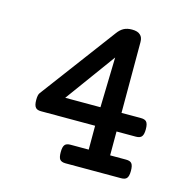

<svg xmlns="http://www.w3.org/2000/svg" viewBox="-91 -682 781 774"><g transform="rotate(15 300.0 -295.0)"><path d="M323.7 -177.2H98.1Q81.5 -177.2 75.2 -185.1Q67.4 -193.4 67.4 -216.3Q67.4 -238.3 73.7 -246.1L307.6 -559.1Q319.3 -575.2 333.3 -582.8Q347.2 -590.3 367.7 -590.3Q391.6 -590.3 402.3 -579.6Q413.1 -570.3 413.1 -550.3V-254.9H494.1Q510.3 -254.9 517.1 -247.6Q524.9 -239.3 524.9 -216.3Q524.9 -196.3 519 -187.5Q512.7 -177.2 494.1 -177.2H413.1V-77.6H479.5Q497.1 -77.6 503.4 -69.3Q510.3 -61 510.3 -38.6Q510.3 -15.6 502.4 -7.3Q495.6 0 479.5 0H248Q230.5 0 223.6 -8.8Q217.3 -17.1 217.3 -38.6Q217.3 -62 225.1 -70.3Q231.9 -77.6 248 -77.6H323.7ZM325.2 -254.9 330.6 -463.9 178.2 -254.9Z"/></g></svg>

Font: Courier Prime Medium
Style: Regular
Weight: 500
Designer: Alan Dague-Greene
Foundry: Quote-Unquote Apps
Version: Version 1.202